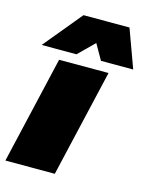

<svg xmlns="http://www.w3.org/2000/svg" viewBox="-129 -792 670 863"><g transform="rotate(15 205.5 -361.0)"><path d="M327 -500 211 0H-19L97 -500ZM4 -544 151 -722H365L430 -544H280L239 -616L166 -544Z"/></g></svg>

Font: Prodigy Sans Black
Style: Italic
Weight: 900
Italic angle: -13°
Designer: Wei Huang
Foundry: Wei Huang
Version: Version 1.003; ttfautohint (v1.8.3)